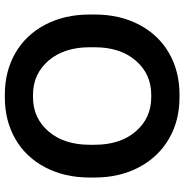

<svg xmlns="http://www.w3.org/2000/svg" viewBox="-4 -748 764 796"><g transform="rotate(-90 378.0 -350.0)"><path d="M40 -339.8V-359.9Q40 -464.4 82.3 -544.7Q124.5 -625 200 -668.5Q275.4 -711.9 372.1 -711.9H383.8Q480.5 -711.9 555.9 -668.5Q631.3 -625 673.6 -544.7Q715.8 -464.4 715.8 -359.9V-339.8Q715.8 -235.4 673.6 -155Q631.3 -74.7 555.9 -31.2Q480.5 12.2 383.8 12.2H372.1Q275.9 12.2 200.4 -31.7Q125 -75.7 82.5 -156Q40 -236.3 40 -339.8ZM175.8 -339.8Q175.8 -233.4 231.2 -169.2Q286.6 -105 373 -105H382.8Q469.2 -105 524.7 -169.2Q580.1 -233.4 580.1 -339.8V-359.9Q580.1 -466.3 524.7 -530.8Q469.2 -595.2 382.8 -595.2H373Q286.6 -595.2 231.2 -530.8Q175.8 -466.3 175.8 -359.9Z"/></g></svg>

Font: Fixel Text SemiBold
Style: Regular
Weight: 600
Width: 4
Designer: AlfaBravo + MacPaw
Foundry: Kyrylo Tkachov, Marchela Mozhyna, Serhii Makarenko, Maria Weinstein, Zakhar Kryvoshyya
Version: Version 1.211